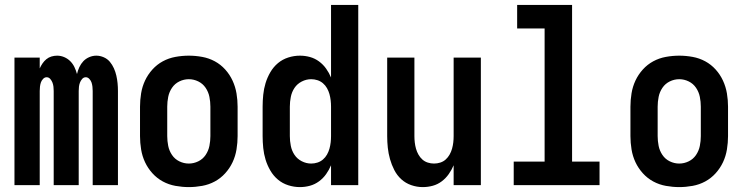

<svg xmlns="http://www.w3.org/2000/svg" viewBox="-20 -755 3040 783"><path d="M39 0V-520H142V-476Q147 -487 153.5 -496.5Q160 -506 169 -513.5Q178 -521 189.5 -524.5Q201 -528 213 -528Q228 -528 242 -522Q256 -516 266.5 -505.5Q277 -495 283.5 -481.5Q290 -468 294 -453Q297 -467 303.5 -481Q310 -495 320 -505.5Q330 -516 344 -522Q358 -528 373 -528Q388 -528 403 -521.5Q418 -515 428 -503Q438 -491 444.5 -476.5Q451 -462 454.5 -446.5Q458 -431 459.5 -415.5Q461 -400 461 -384V0H358V-384Q358 -393 357 -401.5Q356 -410 353.5 -418Q351 -426 344.5 -433Q338 -440 330 -440Q321 -440 315 -433Q309 -426 306 -418Q303 -410 302 -401.5Q301 -393 301 -384V0H199V-384Q199 -393 198 -401.5Q197 -410 194 -418Q191 -426 185 -433Q179 -440 170 -440Q162 -440 155.5 -433Q149 -426 146.5 -418Q144 -410 143 -401.5Q142 -393 142 -384V0Z M750 8Q723 8 695.5 3Q668 -2 644 -15Q620 -28 601.5 -48.5Q583 -69 571.5 -93.5Q560 -118 555.5 -145.5Q551 -173 551 -200V-320Q551 -347 555.5 -374.5Q560 -402 571.5 -426.5Q583 -451 601.5 -471.5Q620 -492 644 -505Q668 -518 695.5 -523Q723 -528 750 -528Q777 -528 804.5 -523Q832 -518 856 -505Q880 -492 898.5 -471.5Q917 -451 928.5 -426Q940 -401 944.5 -374Q949 -347 949 -320V-200Q949 -173 944.5 -145.5Q940 -118 928.5 -93.5Q917 -69 898.5 -48.5Q880 -28 856 -15Q832 -2 804.5 3Q777 8 750 8ZM750 -88Q770 -88 788.5 -97Q807 -106 818.5 -123Q830 -140 834 -160Q838 -180 838 -200V-320Q838 -340 834 -360Q830 -380 818.5 -397Q807 -414 788.5 -423Q770 -432 750 -432Q730 -432 711.5 -423Q693 -414 681.5 -397Q670 -380 666 -360Q662 -340 662 -320V-200Q662 -180 666 -160Q670 -140 681.5 -123Q693 -106 711.5 -97Q730 -88 750 -88Z M1203 8Q1179 8 1155.5 0.5Q1132 -7 1113.5 -22.5Q1095 -38 1082.5 -59.5Q1070 -81 1063 -104Q1056 -127 1053.5 -151.5Q1051 -176 1051 -200V-320Q1051 -344 1053.5 -368.5Q1056 -393 1063 -416Q1070 -439 1082.5 -460.5Q1095 -482 1113.5 -497.5Q1132 -513 1155.5 -520.5Q1179 -528 1203 -528Q1224 -528 1244 -522.5Q1264 -517 1281 -504.5Q1298 -492 1310 -475Q1322 -458 1330 -439V-735H1441V0H1330V-81Q1322 -62 1310 -45Q1298 -28 1281 -15.5Q1264 -3 1244 2.5Q1224 8 1203 8ZM1249 -88Q1262 -88 1274.5 -92Q1287 -96 1297 -104.5Q1307 -113 1313.5 -124.5Q1320 -136 1323.5 -148.5Q1327 -161 1328.5 -174Q1330 -187 1330 -200V-320Q1330 -333 1328.5 -346Q1327 -359 1323.5 -371.5Q1320 -384 1313.5 -395.5Q1307 -407 1297 -415.5Q1287 -424 1274.5 -428Q1262 -432 1249 -432Q1229 -432 1210.5 -422.5Q1192 -413 1181 -396.5Q1170 -380 1166 -360Q1162 -340 1162 -320V-200Q1162 -180 1166 -160Q1170 -140 1181 -123.5Q1192 -107 1210.5 -97.5Q1229 -88 1249 -88Z M1704 8Q1680 8 1657 0Q1634 -8 1616.5 -24Q1599 -40 1588 -61.5Q1577 -83 1570.5 -106Q1564 -129 1561.5 -152.5Q1559 -176 1559 -200V-520H1670V-200Q1670 -187 1671.5 -174Q1673 -161 1676.5 -148.5Q1680 -136 1686.5 -124.5Q1693 -113 1702.5 -104.5Q1712 -96 1724.5 -92Q1737 -88 1750 -88Q1763 -88 1775.5 -92Q1788 -96 1797.5 -104.5Q1807 -113 1813.5 -124.5Q1820 -136 1823.5 -148.5Q1827 -161 1828.5 -174Q1830 -187 1830 -200V-520H1941V0H1830V-81Q1822 -62 1810 -45Q1798 -28 1781.5 -15.5Q1765 -3 1745 2.5Q1725 8 1704 8Z M2075 0V-96H2201V-639H2089V-735H2313V-96H2425V0Z M2750 8Q2723 8 2695.5 3Q2668 -2 2644 -15Q2620 -28 2601.5 -48.5Q2583 -69 2571.5 -93.5Q2560 -118 2555.5 -145.5Q2551 -173 2551 -200V-320Q2551 -347 2555.5 -374.5Q2560 -402 2571.5 -426.5Q2583 -451 2601.5 -471.5Q2620 -492 2644 -505Q2668 -518 2695.5 -523Q2723 -528 2750 -528Q2777 -528 2804.5 -523Q2832 -518 2856 -505Q2880 -492 2898.5 -471.5Q2917 -451 2928.5 -426Q2940 -401 2944.5 -374Q2949 -347 2949 -320V-200Q2949 -173 2944.5 -145.5Q2940 -118 2928.5 -93.5Q2917 -69 2898.5 -48.5Q2880 -28 2856 -15Q2832 -2 2804.5 3Q2777 8 2750 8ZM2750 -88Q2770 -88 2788.5 -97Q2807 -106 2818.5 -123Q2830 -140 2834 -160Q2838 -180 2838 -200V-320Q2838 -340 2834 -360Q2830 -380 2818.5 -397Q2807 -414 2788.5 -423Q2770 -432 2750 -432Q2730 -432 2711.5 -423Q2693 -414 2681.5 -397Q2670 -380 2666 -360Q2662 -340 2662 -320V-200Q2662 -180 2666 -160Q2670 -140 2681.5 -123Q2693 -106 2711.5 -97Q2730 -88 2750 -88Z"/></svg>

Font: Iosevka Term
Style: Bold
Weight: 700
Monospace: yes
Designer: Belleve Invis
Foundry: Belleve Invis
Version: Version 30.0.1